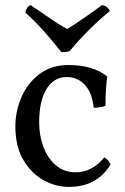

<svg xmlns="http://www.w3.org/2000/svg" viewBox="-20 -721 487 750"><path d="M412 -78Q385 -35 345 -13Q305 9 248 9Q197 9 149.5 -17.5Q102 -44 71 -96.5Q40 -149 40 -227Q40 -287 64 -342Q88 -397 134.5 -432Q181 -467 248 -467Q294 -467 332.5 -456Q371 -445 399 -422Q395 -393 393.5 -365Q392 -337 392 -308Q384 -304 370.5 -302Q357 -300 346 -300Q340 -358 312 -389Q284 -420 240 -420Q191 -420 162 -374Q133 -328 133 -242Q133 -192 149.5 -147.5Q166 -103 198 -75.5Q230 -48 276 -48Q308 -48 336.5 -63Q365 -78 387 -106Q395 -102 402 -94.5Q409 -87 412 -78ZM220 -517Q192 -553 155.5 -594.5Q119 -636 79 -672Q81 -682 85.5 -689.5Q90 -697 99 -701Q133 -679 171.5 -652Q210 -625 242 -608Q254 -614 274 -627.5Q294 -641 315.5 -656Q337 -671 354.5 -683.5Q372 -696 378 -701Q388 -700 396.5 -694Q405 -688 409 -678Q371 -647 328 -604.5Q285 -562 252 -521Q244 -519 235 -518Q226 -517 220 -517Z"/></svg>

Font: Vollkorn
Style: Regular
Weight: 400
Designer: Friedrich Althausen
Foundry: Friedrich Althausen
Version: Version 5.001